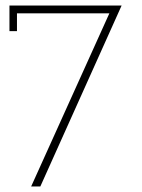

<svg xmlns="http://www.w3.org/2000/svg" viewBox="-20 -670 509 690"><path d="M125 0H92L373 -622H41V-558H14V-650H417Z"/></svg>

Font: Josefin Slab Light
Style: Regular
Weight: 300
Designer: Santiago Orozco
Foundry: Typemade
Version: Version 2.000